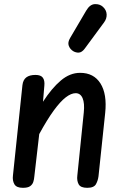

<svg xmlns="http://www.w3.org/2000/svg" viewBox="-20 -900 610 920"><path d="M89.5 0Q59 0 49 -17.2Q39 -34.5 42 -58.5L87.5 -492Q90.5 -517.5 106 -529.2Q121.5 -541 150 -541Q175.5 -541 185.2 -527.8Q195 -514.5 192.5 -489.5L186 -412.5Q228 -477.5 271.5 -514.2Q315 -551 364 -551Q429.5 -551 461.5 -500Q493.5 -449 484 -358.5L452 -55.5Q449.5 -35 439.8 -17.5Q430 0 398 0Q366 0 356.8 -17.2Q347.5 -34.5 350.5 -58.5L381.5 -361.5Q386 -405.5 375.8 -429.5Q365.5 -453.5 342.5 -453.5Q321 -453.5 295 -433.5Q269 -413.5 237.8 -370.8Q206.5 -328 168 -257.5L144.5 -54.5Q143.5 -40.5 139.5 -28.2Q135.5 -16 124.5 -8Q113.5 0 89.5 0ZM330.5 -655Q315.5 -664.5 309.5 -680.8Q303.5 -697 316 -718L393 -849Q410.5 -879 434 -880.2Q457.5 -881.5 473 -867.5Q490 -852 491 -831.2Q492 -810.5 478.5 -792.5L386 -667Q372.5 -649 358.2 -648Q344 -647 330.5 -655Z"/></svg>

Font: Edu SA Hand Medium
Style: Regular
Weight: 500
Designer: Tina and Corey Anderson, Eben Sorkin, Mirko Velimirovic
Foundry: Google for Education
Version: Version 2.000